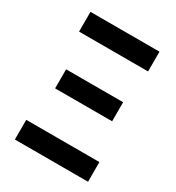

<svg xmlns="http://www.w3.org/2000/svg" viewBox="-172 -816 843 920"><g transform="rotate(30 250.0 -355.5)"><path d="M50.3 0V-108.9H455.1V0ZM94.7 -308.6V-414.1H410.2V-308.6ZM58.1 -601.6V-710.9H439.9V-601.6Z"/></g></svg>

Font: Roboto Condensed SemiBold
Style: Regular
Weight: 600
Designer: Christian Robertson
Foundry: Google
Version: Version 3.008; 2023